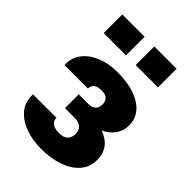

<svg xmlns="http://www.w3.org/2000/svg" viewBox="-225 -862 972 972"><g transform="rotate(45 261.5 -376.0)"><path d="M252.4 10.3Q190.9 10.3 139.4 -8.8Q87.9 -27.8 57.9 -64.2Q27.8 -100.6 29.8 -153.3L30.3 -156.2H197.3Q197.3 -135.3 213.1 -122.8Q229 -110.4 260.3 -110.4Q295.9 -110.4 310.1 -126.5Q324.2 -142.6 324.2 -167Q324.2 -221.2 259.8 -221.2H193.4V-319.8H259.8Q314.9 -319.8 314.9 -369.1Q314.9 -388.2 303.5 -402.1Q292 -416 260.3 -416Q235.4 -416 220.5 -405.5Q205.6 -395 205.6 -373.5H38.6L37.6 -376.5Q35.6 -425.3 63.5 -461.4Q91.3 -497.6 140.6 -517.8Q189.9 -538.1 252.4 -538.1Q359.4 -538.1 422.4 -498.3Q485.4 -458.5 485.4 -388.2Q485.4 -349.6 463.9 -319.6Q442.4 -289.6 404.8 -272.5Q494.6 -240.2 494.6 -150.4Q494.6 -100.6 464.1 -64.7Q433.6 -28.8 378.9 -9.3Q324.2 10.3 252.4 10.3ZM292.5 -628.4V-761.7H452.1V-628.4ZM63.5 -628.4V-761.7H223.1V-628.4Z"/></g></svg>

Font: Roboto Slab Black
Style: Regular
Weight: 900
Designer: Google
Version: Version 2.000; ttfautohint (v1.8.1.43-b0c9)